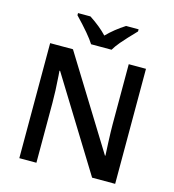

<svg xmlns="http://www.w3.org/2000/svg" viewBox="-132 -1041 1046 1151"><g transform="rotate(15 391.5 -465.5)"><path d="M689 -713.9V0H545.9L194.8 -568.8H190.9L193.4 -537.1Q200.2 -442.9 200.2 -371.1V0H94.2V-713.9H235.8L585.9 -147.9H588.9Q587.4 -168.5 585 -229.5Q582 -300.8 582 -339.8V-713.9ZM507.3 -931.2H585V-918Q529.3 -860.4 498 -823.7Q473.1 -793.9 460 -771H333Q302.2 -820.8 209 -918V-931.2H286.1Q353.5 -887.2 396 -841.8Q443.8 -890.6 507.3 -931.2Z"/></g></svg>

Font: Open Sans
Style: SemiBold
Weight: 600
Foundry: Ascender Corporation
Version: Version 1.10